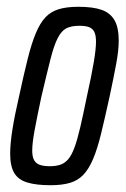

<svg xmlns="http://www.w3.org/2000/svg" viewBox="-20 -538 370 566"><path d="M129 8Q87 8 60.5 0Q34 -8 22 -28Q10 -48 10 -85Q10 -114 16.5 -155.5Q23 -197 36 -253Q50 -318 61.5 -364Q73 -410 85.5 -440Q98 -470 114 -487Q130 -504 153.5 -511Q177 -518 211 -518Q254 -518 279.5 -509Q305 -500 317.5 -478.5Q330 -457 330 -418Q330 -390 322.5 -349.5Q315 -309 303 -253Q289 -189 278 -144Q267 -99 254.5 -69.5Q242 -40 226 -23Q210 -6 186.5 1Q163 8 129 8ZM127 -48Q145 -48 158 -52.5Q171 -57 181 -68.5Q191 -80 199.5 -103Q208 -126 216.5 -162.5Q225 -199 236 -253Q250 -316 256.5 -355Q263 -394 263 -415Q263 -434 258 -444Q253 -454 242.5 -458Q232 -462 214 -462Q190 -462 175.5 -454.5Q161 -447 150 -425.5Q139 -404 128.5 -362.5Q118 -321 102 -253Q89 -192 82 -154Q75 -116 75 -94Q75 -76 80.5 -66Q86 -56 97.5 -52Q109 -48 127 -48Z"/></svg>

Font: Saira UltraCondensed Medium
Style: Italic
Weight: 500
Width: 1
Italic angle: -12°
Designer: Hector Gatti with collaboration of the Omnibus-Type team
Foundry: Omnibus-Type
Version: Version 1.101